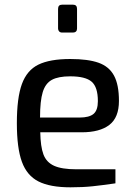

<svg xmlns="http://www.w3.org/2000/svg" viewBox="-20 -794 580 820"><path d="M52 -268Q52 -376 73.5 -435Q95 -494 144 -518Q193 -542 280 -542Q356 -542 401 -526Q446 -510 467 -471Q488 -432 488 -363Q488 -292 447 -260.5Q406 -229 329 -229H152Q153 -168 165.5 -134.5Q178 -101 211 -86Q244 -71 306 -71H473V-11Q418 -3 376 1.5Q334 6 281 6Q194 6 144.5 -19Q95 -44 73.5 -103Q52 -162 52 -268ZM320 -292Q361 -292 379.5 -307.5Q398 -323 398 -362Q398 -422 371.5 -445Q345 -468 280 -468Q229 -468 201.5 -453Q174 -438 162.5 -400.5Q151 -363 151 -292ZM228 -672V-756Q228 -774 245 -774H292Q309 -774 309 -756V-672Q309 -664 304.5 -659.5Q300 -655 292 -655H245Q237 -655 232.5 -660Q228 -665 228 -672Z"/></svg>

Font: Exo Medium
Style: Regular
Weight: 500
Designer: Natanael Gama
Foundry: Natanael Gama
Version: Version 1.500; ttfautohint (v1.6)